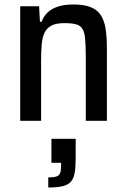

<svg xmlns="http://www.w3.org/2000/svg" viewBox="-20 -538 564 855"><path d="M70 0V-510H154L158 -441H165Q175 -467 193 -483.5Q211 -500 239 -509Q267 -518 307 -518Q355 -518 384.5 -506Q414 -494 429.5 -469.5Q445 -445 450.5 -408.5Q456 -372 456 -322V0H362V-287Q362 -337 359 -366.5Q356 -396 346.5 -410.5Q337 -425 318 -430Q299 -435 267 -435Q230 -435 209 -424Q188 -413 178 -391.5Q168 -370 165.5 -338Q163 -306 163 -264V0ZM195 297V252Q219 252 231 248Q243 244 247.5 233.5Q252 223 252 203V187H209V80H317V162Q317 203 313 229Q309 255 296.5 270Q284 285 259.5 291Q235 297 195 297Z"/></svg>

Font: Saira SemiCondensed Medium
Style: Regular
Weight: 500
Width: 4
Designer: Hector Gatti with collaboration of the Omnibus-Type team
Foundry: Omnibus-Type
Version: Version 1.101